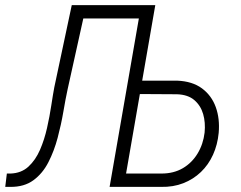

<svg xmlns="http://www.w3.org/2000/svg" viewBox="-40 -731 941 751"><path d="M240.7 -710.9H297.4L224.6 -382.3Q216.3 -344.2 207.8 -293.9Q199.2 -243.7 185.5 -192.1Q171.9 -140.6 149.4 -96.7Q127 -52.7 90.8 -26.1Q54.7 0.5 0.5 0H-19.5L-13.2 -52.2H1.5Q43.5 -53.7 71.3 -79.3Q99.1 -105 116.5 -145Q133.8 -185.1 144 -230.7Q154.3 -276.4 160.6 -318.6Q167 -360.8 172.4 -389.6ZM523.4 -710.9 514.2 -658.7H250.5L260.7 -710.9ZM498 -415.5H653.3Q712.4 -413.1 750 -385.3Q787.6 -357.4 804 -312Q820.3 -266.6 815.4 -211.4Q811 -165 793.2 -125.7Q775.4 -86.4 745.8 -58.1Q716.3 -29.8 677 -14.4Q637.7 1 589.8 0H388.7L512.2 -710.9H567.4L453.1 -52.2H591.8Q639.6 -52.2 675.3 -73.2Q710.9 -94.2 732.9 -130.6Q754.9 -167 760.3 -212.4Q764.2 -252 754.6 -284.9Q745.1 -317.9 720.2 -339.4Q695.3 -360.8 652.3 -362.3L488.3 -363.3Z"/></svg>

Font: Roboto Condensed Light
Style: Italic
Weight: 300
Italic angle: -12°
Designer: Christian Robertson
Foundry: Google
Version: Version 3.0; 2020